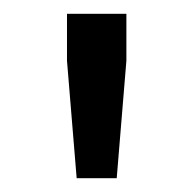

<svg xmlns="http://www.w3.org/2000/svg" viewBox="-20 -820 280 278"><path d="M77 -800V-732L91 -562H149L163 -732V-800Z"/></svg>

Font: Kreadon Medium
Style: Regular
Weight: 500
Designer: kohakuno
Foundry: StudioGnu
Version: Version 1.000;Glyphs 3.1.2 (3151)